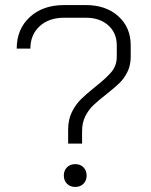

<svg xmlns="http://www.w3.org/2000/svg" viewBox="-20 -728 598 758"><path d="M249 -216Q249 -256 264 -286Q279 -316 300.5 -337Q322 -358 357 -386Q399 -419 420 -444Q441 -469 441 -504V-549Q441 -598 407.5 -628Q374 -658 319 -658H233Q173 -658 136.5 -624.5Q100 -591 100 -536H46Q46 -613 97.5 -660.5Q149 -708 233 -708H319Q398 -708 447 -664Q496 -620 496 -549V-504Q496 -470 483 -444Q470 -418 451.5 -400Q433 -382 400 -356Q368 -331 349 -313Q330 -295 317 -269.5Q304 -244 304 -210V-161H249ZM232 -35Q232 -55 244.5 -67.5Q257 -80 277 -80Q297 -80 309.5 -67.5Q322 -55 322 -35Q322 -15 309.5 -2.5Q297 10 277 10Q257 10 244.5 -2.5Q232 -15 232 -35Z"/></svg>

Font: Bai Jamjuree Light
Style: Regular
Weight: 300
Designer: Katatrad Aksorn Co.,Ltd.
Foundry: Cadson Demak Co.,Ltd.
Version: Version 1.000; ttfautohint (v1.6)